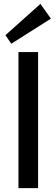

<svg xmlns="http://www.w3.org/2000/svg" viewBox="-20 -968 290 988"><path d="M176 -700V0H75V-700ZM242 -872 38 -743 8 -787 188 -948Z"/></svg>

Font: Pathway Extreme SemiCondensed Medium
Style: Regular
Weight: 500
Width: 4
Version: Version 1.001;gftools[0.9.26]